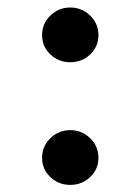

<svg xmlns="http://www.w3.org/2000/svg" viewBox="-20 -490 374 519"><path d="M93.8 0ZM93.8 -63.5Q93.8 -94.7 116.2 -116.5Q138.7 -138.2 169.9 -138.2Q201.2 -138.2 223.6 -116.5Q246.1 -94.7 246.1 -63.5Q246.1 -32.7 223.9 -11.5Q201.7 9.8 169.9 9.8Q138.2 9.8 116 -11.5Q93.8 -32.7 93.8 -63.5ZM93.8 -395Q93.8 -426.3 116.2 -448Q138.7 -469.7 169.9 -469.7Q201.2 -469.7 223.6 -448Q246.1 -426.3 246.1 -395Q246.1 -364.3 223.9 -343Q201.7 -321.8 169.9 -321.8Q138.2 -321.8 116 -343Q93.8 -364.3 93.8 -395Z"/></svg>

Font: Arbutus Slab
Style: Regular
Weight: 400
Version: Version 1.002; ttfautohint (v0.92) -l 10 -r 16 -G 200 -x 7 -